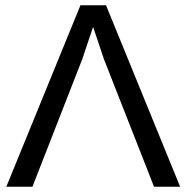

<svg xmlns="http://www.w3.org/2000/svg" viewBox="-20 -708 708 728"><path d="M285 -688H382L663 0H564L374 -484L333 -606L292 -484L103 0H4Z"/></svg>

Font: Libra Sans
Style: Regular
Weight: 400
Foundry: Context Ltd
Version: Version 1.000; ttfautohint (v1.3)